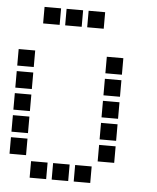

<svg xmlns="http://www.w3.org/2000/svg" viewBox="-54 -834 709 868"><g transform="rotate(5 300.0 -400.5)"><path d="M114 -788Q113 -788 113 -788Q113 -788 113 -787V-714Q113 -713 113 -713Q113 -713 114 -713H187Q188 -713 188 -713Q188 -713 188 -714V-787Q188 -788 188 -788Q188 -788 187 -788ZM214 -788Q213 -788 213 -788Q213 -788 213 -787V-714Q213 -713 213 -713Q213 -713 214 -713H287Q288 -713 288 -713Q288 -713 288 -714V-787Q288 -788 288 -788Q288 -788 287 -788ZM314 -788Q313 -788 313 -788Q313 -788 313 -787V-714Q313 -713 313 -713Q313 -713 314 -713H387Q388 -713 388 -713Q388 -713 388 -714V-787Q388 -788 388 -788Q388 -788 387 -788ZM14 -588Q13 -588 13 -588Q13 -588 13 -587V-514Q13 -513 13 -513Q13 -513 14 -513H87Q88 -513 88 -513Q88 -513 88 -514V-587Q88 -588 88 -588Q88 -588 87 -588ZM414 -588Q413 -588 413 -588Q413 -588 413 -587V-514Q413 -513 413 -513Q413 -513 414 -513H487Q488 -513 488 -513Q488 -513 488 -514V-587Q488 -588 488 -588Q488 -588 487 -588ZM14 -488Q13 -488 13 -488Q13 -488 13 -487V-414Q13 -413 13 -413Q13 -413 14 -413H87Q88 -413 88 -413Q88 -413 88 -414V-487Q88 -488 88 -488Q88 -488 87 -488ZM414 -488Q413 -488 413 -488Q413 -488 413 -487V-414Q413 -413 413 -413Q413 -413 414 -413H487Q488 -413 488 -413Q488 -413 488 -414V-487Q488 -488 488 -488Q488 -488 487 -488ZM14 -388Q13 -388 13 -388Q13 -388 13 -387V-314Q13 -313 13 -313Q13 -313 14 -313H87Q88 -313 88 -313Q88 -313 88 -314V-387Q88 -388 88 -388Q88 -388 87 -388ZM414 -388Q413 -388 413 -388Q413 -388 413 -387V-314Q413 -313 413 -313Q413 -313 414 -313H487Q488 -313 488 -313Q488 -313 488 -314V-387Q488 -388 488 -388Q488 -388 487 -388ZM14 -288Q13 -288 13 -288Q13 -288 13 -287V-214Q13 -213 13 -213Q13 -213 14 -213H87Q88 -213 88 -213Q88 -213 88 -214V-287Q88 -288 88 -288Q88 -288 87 -288ZM414 -288Q413 -288 413 -288Q413 -288 413 -287V-214Q413 -213 413 -213Q413 -213 414 -213H487Q488 -213 488 -213Q488 -213 488 -214V-287Q488 -288 488 -288Q488 -288 487 -288ZM14 -188Q13 -188 13 -188Q13 -188 13 -187V-114Q13 -113 13 -113Q13 -113 14 -113H87Q88 -113 88 -113Q88 -113 88 -114V-187Q88 -188 88 -188Q88 -188 87 -188ZM414 -188Q413 -188 413 -188Q413 -188 413 -187V-114Q413 -113 413 -113Q413 -113 414 -113H487Q488 -113 488 -113Q488 -113 488 -114V-187Q488 -188 488 -188Q488 -188 487 -188ZM114 -88Q113 -88 113 -88Q113 -88 113 -87V-14Q113 -13 113 -13Q113 -13 114 -13H187Q188 -13 188 -13Q188 -13 188 -14V-87Q188 -88 188 -88Q188 -88 187 -88ZM214 -88Q213 -88 213 -88Q213 -88 213 -87V-14Q213 -13 213 -13Q213 -13 214 -13H287Q288 -13 288 -13Q288 -13 288 -14V-87Q288 -88 288 -88Q288 -88 287 -88ZM314 -88Q313 -88 313 -88Q313 -88 313 -87V-14Q313 -13 313 -13Q313 -13 314 -13H387Q388 -13 388 -13Q388 -13 388 -14V-87Q388 -88 388 -88Q388 -88 387 -88Z"/></g></svg>

Font: Doto
Style: Bold
Weight: 700
Monospace: yes
Version: Version 1.000